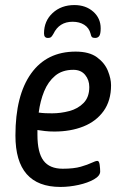

<svg xmlns="http://www.w3.org/2000/svg" viewBox="-20 -733 494 759"><path d="M219 6Q41 6 41 -197Q41 -356 103 -442.5Q165 -529 279 -529Q333 -529 363.5 -506.5Q394 -484 406.5 -453Q419 -422 419 -396Q419 -335 389.5 -294Q360 -253 309.5 -233Q259 -213 195 -213Q174 -213 157.5 -215Q141 -217 128 -219Q128 -210 128 -200Q128 -130 152 -98Q176 -66 228 -66Q272 -66 299.5 -74Q327 -82 342.5 -89.5Q358 -97 365 -97Q372 -97 374 -81.5Q376 -66 376 -55Q376 -38 351.5 -24Q327 -10 290.5 -2Q254 6 219 6ZM186 -285Q220 -285 254 -294Q288 -303 310.5 -326Q333 -349 333 -389Q333 -417 316.5 -437Q300 -457 270 -457Q226 -457 198 -433.5Q170 -410 154.5 -372Q139 -334 133 -288Q147 -286 160 -285.5Q173 -285 186 -285ZM274 -713Q319 -713 348.5 -687Q378 -661 378 -621Q378 -599 372.5 -591Q367 -583 356 -583Q347 -583 343.5 -586.5Q340 -590 338 -600Q332 -623 313 -635Q294 -647 267 -647Q214 -647 191 -599Q187 -592 183 -587.5Q179 -583 169 -583Q154 -583 154 -601Q154 -650 188 -681.5Q222 -713 274 -713Z"/></svg>

Font: Asap Condensed Condensed Regular
Style: Italic
Weight: 400
Width: 3
Italic angle: -6°
Designer: Pablo Cosgaya
Foundry: Omnibus-Type
Version: Version 3.001; ttfautohint (v1.8.4.7-5d5b)